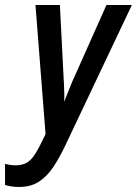

<svg xmlns="http://www.w3.org/2000/svg" viewBox="-39 -734 544 763"><path d="M36 9Q7 9 -19 1V-83Q-9 -80 2.5 -78.5Q14 -77 23 -77Q49 -77 67.5 -87.5Q86 -98 102.5 -125Q119 -152 142 -201L102 -714H199L213 -440Q214 -425 215 -403.5Q216 -382 216.5 -361.5Q217 -341 216 -329Q226 -355 238 -385Q250 -415 264 -445L384 -714H485L222 -159Q199 -110 174 -72Q149 -34 116.5 -12.5Q84 9 36 9Z"/></svg>

Font: Noto Sans ExtraCondensed Medium
Style: Italic
Weight: 500
Width: 2
Italic angle: -12°
Designer: Monotype Design Team
Foundry: Monotype Imaging Inc.
Version: Version 2.013; ttfautohint (v1.8.4.7-5d5b)